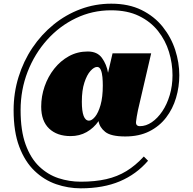

<svg xmlns="http://www.w3.org/2000/svg" viewBox="-20 -810 1049 1044"><path d="M785 64Q722 137.5 631.8 175.8Q541.5 214 419 214Q350.5 214 285.2 191.5Q220 169 167.8 119Q115.5 69 84.8 -12.2Q54 -93.5 54 -211Q54 -305 80.8 -391.2Q107.5 -477.5 156.2 -550Q205 -622.5 271.5 -676.5Q338 -730.5 417.5 -760.2Q497 -790 585 -790Q680 -790 749.8 -755.5Q819.5 -721 865 -664Q910.5 -607 932.8 -538.2Q955 -469.5 955 -401Q955 -337.5 937.2 -277.8Q919.5 -218 883.2 -170.8Q847 -123.5 791.8 -95.8Q736.5 -68 661 -68Q583 -68 552 -93Q521 -118 516 -151.5Q489.5 -113.5 451 -91.8Q412.5 -70 364 -70Q290 -70 247 -111Q204 -152 204 -230Q204 -286.5 222.5 -340Q241 -393.5 274.8 -436.2Q308.5 -479 354.8 -504.5Q401 -530 457 -530Q509 -530 534.2 -495.2Q559.5 -460.5 567.5 -414.5L592 -520H802L730 -210Q722.5 -173.5 719.8 -148.8Q717 -124 741 -124Q774 -124 805.5 -145.5Q837 -167 862.5 -204.8Q888 -242.5 903 -293Q918 -343.5 918 -401Q918 -465 899 -527.5Q880 -590 839.5 -641.2Q799 -692.5 735.8 -723.2Q672.5 -754 584 -754Q482 -754 392.8 -711.2Q303.5 -668.5 236 -593.2Q168.5 -518 130.2 -419.8Q92 -321.5 92 -211Q92 -99.5 119.2 -24.5Q146.5 50.5 193 95Q239.5 139.5 298 158.8Q356.5 178 419 178Q497 178 557.5 164.2Q618 150.5 667.5 120.2Q717 90 762 41ZM539 -346Q539 -367 537 -390.2Q535 -413.5 528.2 -429.8Q521.5 -446 508 -446Q491.5 -446 472 -424.5Q452.5 -403 438.8 -361Q425 -319 425 -257Q425 -154 464 -154Q479.5 -154 497 -175.2Q514.5 -196.5 526.8 -239.2Q539 -282 539 -346Z"/></svg>

Font: Bodoni* 06pt Fatface
Style: Regular
Weight: 900
Version: Version 2.3